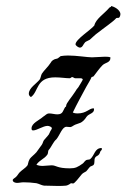

<svg xmlns="http://www.w3.org/2000/svg" viewBox="-20 -591 417 633"><path d="M344 -402C338 -404 332 -404 325 -404C312 -404 297 -402 283 -402C268 -402 233 -408 204 -408C195 -408 187 -407 180 -406C178 -405 172 -399 169 -398C156 -396 150 -390 147 -384C138 -370 125 -359 118 -348C115 -343 114 -333 111 -329C100 -315 75 -301 75 -282C75 -278 77 -274 82 -271C108 -289 98 -336 162 -336C179 -336 198 -333 209 -333C213 -333 215 -336 217 -337C222 -337 224 -333 228 -333C234 -333 239 -333 243 -333C248 -333 251 -333 253 -329C253 -327 241 -308 238 -303C234 -298 231 -295 228 -289C216 -270 198 -251 198 -242C198 -237 196 -240 195 -238C187 -226 188 -214 169 -214C160 -214 151 -217 143 -217C133 -217 132 -212 122 -206C110 -195 84 -185 84 -168C84 -165 84 -161 89 -161C102 -161 122 -176 137 -176C141 -176 151 -173 151 -168C151 -165 146 -160 144 -154C139 -146 149 -156 125 -129C122 -125 121 -118 118 -114C112 -106 105 -96 100 -89C93 -81 82 -73 78 -67C72 -57 73 -48 70 -45C65 -38 53 -31 45 -23C41 -19 38 -13 34 -9C30 -4 22 -2 22 3C22 10 32 12 36 12C43 12 50 10 58 10C71 10 86 11 100 13C109 15 117 20 125 21C139 21 154 22 168 22C180 22 190 22 198 21C205 20 214 13 214 13C216 13 219 14 221 14C226 14 241 -6 246 -12C252 -21 258 -22 264 -26C270 -32 273 -38 278 -42C282 -44 287 -45 289 -48C293 -54 290 -64 293 -70C298 -80 306 -74 311 -92C312 -94 316 -96 316 -100C316 -101 315 -102 315 -103C292 -103 292 -79 278 -67C276 -64 266 -65 264 -63C259 -60 256 -54 253 -52C236 -40 229 -36 210 -36C168 -36 166 -46 150 -46C141 -46 130 -44 121 -44C113 -44 106 -45 100 -48C111 -64 125 -66 136 -81C139 -85 138 -92 140 -96C149 -105 155 -123 166 -132C177 -145 185 -173 199 -173C203 -173 208 -172 212 -172C218 -173 221 -177 228 -180C247 -187 246 -185 256 -194C262 -200 264 -205 268 -209C275 -216 290 -218 290 -230C290 -231 290 -232 289 -234C273 -234 266 -217 235 -217C229 -217 224 -218 220 -220C234 -249 249 -276 264 -304C270 -315 278 -327 282 -337C283 -337 289 -339 289 -340C299 -353 308 -366 318 -376C327 -385 344 -384 344 -400ZM237 -302 238 -303C238 -303 237 -302 237 -302ZM373 -533C376 -537 377 -541 377 -544C377 -559 355 -570 346 -571V-569C346 -568 341 -567 340 -565C323 -545 296 -529 291 -507C279 -492 229 -461 229 -445C229 -441 238 -434 244 -434C253 -435 254 -445 261 -452C265 -455 271 -457 276 -460C283 -466 291 -474 296 -478C324 -500 354 -520 363 -531C365 -533 371 -531 373 -533Z"/></svg>

Font: Jim Nightshade
Style: Regular
Weight: 400
Designer: Astigmatic (AOETI)
Foundry: Astigmatic (AOETI)
Version: Version 1.000